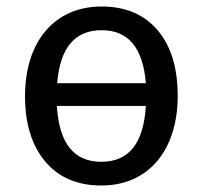

<svg xmlns="http://www.w3.org/2000/svg" viewBox="-20 -559 624 591"><path d="M293 -539C145 -539 57 -428 57 -263C57 -178 78 -111 119 -62C160 -13 218 12 292 12C439 12 527 -99 527 -264C527 -349 507 -416 466 -465C425 -514 367 -539 293 -539ZM293 -466C375 -466 420 -412 429 -303H156C165 -412 210 -466 293 -466ZM292 -61C207 -61 162 -118 155 -233H429C422 -118 377 -61 292 -61Z"/></svg>

Font: Fira Sans
Style: Regular
Weight: 400
Designer: Carrois Corporate & Edenspiekermann AG
Foundry: Carrois Corporate GbR & Edenspiekermann AG
Version: Version 4.203